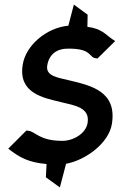

<svg xmlns="http://www.w3.org/2000/svg" viewBox="-20 -706 522 837"><path d="M16 -58 29 -48C65 -22 101 2 183 9L180 67L241 111L268 8C354 -8 455 -82 468 -167C490 -308 376 -333 285 -355C233 -368 178 -373 186 -421C194 -469 227 -495 280 -494C384 -494 366 -454 399 -452L405 -451L482 -527L470 -535C439 -556 424 -581 361 -589L362 -642L302 -686L278 -594C181 -585 92 -507 79 -424C59 -300 167 -280 245 -261C308 -246 372 -237 362 -171C355 -124 300 -92 252 -92C150 -92 135 -133 103 -136L95 -137Z"/></svg>

Font: Charger Sport
Style: BlkNrwObl
Weight: 900
Designer: Jasper
Foundry: Cannot Into Space Fonts
Version: Version 1.1